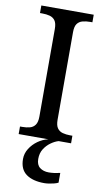

<svg xmlns="http://www.w3.org/2000/svg" viewBox="-103 -762 573 1050"><g transform="rotate(10 183.5 -237.0)"><path d="M38 0V-42H51Q74 -42 92.5 -47Q111 -52 122 -67.5Q133 -83 133 -114V-600Q133 -632 122 -647Q111 -662 92.5 -667Q74 -672 51 -672H38V-714H329V-672H316Q294 -672 275 -667Q256 -662 245 -647Q234 -632 234 -600V-114Q234 -83 245 -67.5Q256 -52 275 -47Q294 -42 316 -42H329V0ZM222 240Q158 240 121.5 213.5Q85 187 85 130Q85 99 102 72Q119 45 145.5 26Q172 7 203 0H260Q239 6 217.5 21.5Q196 37 181.5 60Q167 83 167 115Q167 148 186.5 163Q206 178 236 178Q250 178 265.5 176Q281 174 299 170V224Q289 229 275 232.5Q261 236 247 238Q233 240 222 240Z"/></g></svg>

Font: Noto Serif Gujarati
Style: Regular
Weight: 400
Designer: Universal Thirst, Indian Type Foundry and the Monotype Design Team
Foundry: Monotype Imaging Inc.
Version: Version 2.102